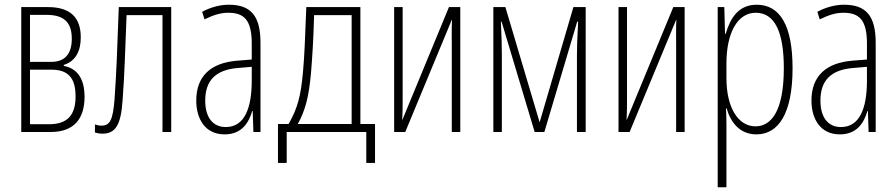

<svg xmlns="http://www.w3.org/2000/svg" viewBox="-20 -559 3795 813"><path d="M70 0H194C296 0 338 -59 338 -149C338 -225 308 -269 250 -280V-284C303 -301 322 -346 322 -401C322 -481 282 -529 183 -529H70ZM107 -297V-496H178C253 -496 284 -462 284 -395C284 -332 256 -297 197 -297ZM107 -33V-264H197C266 -264 300 -232 300 -151C300 -73 267 -33 188 -33Z M414 7C469 7 492 -30 499 -133C508 -252 509 -329 516 -495H668V0H705V-529H483C476 -333 473 -256 465 -138C458 -52 446 -27 410 -27C400 -27 390 -29 382 -32V2C391 5 402 7 414 7Z M931 10C1003 10 1033 -38 1048 -89H1050L1053 0H1083V-378C1083 -492 1042 -539 949 -539C911 -539 871 -528 836 -509L846 -477C885 -496 915 -505 946 -505C1015 -505 1046 -473 1046 -374V-307L984 -302C874 -293 811 -238 811 -133C811 -58 847 10 931 10ZM936 -21C882 -21 849 -61 849 -133C849 -218 893 -263 986 -271L1046 -276V-218C1046 -100 1015 -21 936 -21Z M1157 131H1194V0H1531V131H1568V-34H1506V-529H1277C1272 -398 1269 -320 1263 -255C1254 -153 1240 -100 1202 -34H1157ZM1241 -34C1272 -90 1288 -148 1297 -251C1302 -315 1307 -383 1310 -495H1469V-34Z M1649 0H1696L1893 -475H1894C1892 -439 1893 -401 1893 -365V0H1929V-529H1881L1684 -52H1683C1685 -82 1685 -115 1685 -147V-529H1649Z M2069 0H2105V-331C2105 -352 2104 -410 2101 -467H2104L2244 0H2285L2424 -467H2428C2424 -396 2423 -350 2423 -327V0H2460V-529H2408L2265 -41L2120 -529H2069Z M2599 0H2646L2843 -475H2844C2842 -439 2843 -401 2843 -365V0H2879V-529H2831L2634 -52H2633C2635 -82 2635 -115 2635 -147V-529H2599Z M3019 234H3056V-29C3056 -59 3055 -85 3054 -100H3057C3072 -46 3109 10 3183 10C3276 10 3336 -78 3336 -270C3336 -451 3283 -539 3184 -539C3107 -539 3072 -482 3053 -416H3050L3047 -529H3019ZM3179 -24C3106 -24 3056 -103 3056 -228V-291C3056 -416 3101 -505 3180 -505C3262 -505 3299 -421 3299 -270C3299 -89 3246 -24 3179 -24Z M3536 10C3608 10 3638 -38 3653 -89H3655L3658 0H3688V-378C3688 -492 3647 -539 3554 -539C3516 -539 3476 -528 3441 -509L3451 -477C3490 -496 3520 -505 3551 -505C3620 -505 3651 -473 3651 -374V-307L3589 -302C3479 -293 3416 -238 3416 -133C3416 -58 3452 10 3536 10ZM3541 -21C3487 -21 3454 -61 3454 -133C3454 -218 3498 -263 3591 -271L3651 -276V-218C3651 -100 3620 -21 3541 -21Z"/></svg>

Font: Noto Sans ExtraCondensed ExtraLight
Style: Regular
Weight: 200
Width: 2
Designer: Monotype Design Team
Foundry: Monotype Imaging Inc.
Version: Version 2.013